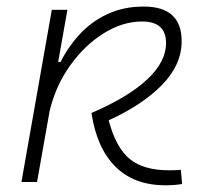

<svg xmlns="http://www.w3.org/2000/svg" viewBox="-20 -547 626 577"><path d="M476.6 9.8Q382.8 9.8 326.7 -46.4Q270.5 -102.5 254.9 -207.5Q365.2 -254.9 422.1 -308.1Q479 -361.3 479 -417.5Q479 -482.4 407.2 -482.4Q348.6 -482.4 291.7 -447Q234.9 -411.6 191.4 -351.1Q147.9 -290.5 129.4 -214.8L91.3 0H44.4L135.7 -517.6H182.6L154.8 -360.8H162.1Q184.6 -406.2 219.5 -444.1Q254.4 -481.9 302.7 -504.6Q351.1 -527.3 412.1 -527.3Q525.9 -527.3 525.9 -423.3Q525.9 -352.1 466.8 -291.7Q407.7 -231.4 306.6 -185.5Q328.6 -102.5 370.4 -68.8Q412.1 -35.2 488.3 -35.2Q501 -35.2 508.3 -35.6Q515.6 -36.1 523.4 -36.6L527.3 5.9Q516.1 7.8 504.2 8.8Q492.2 9.8 476.6 9.8Z"/></svg>

Font: Cascadia Mono NF ExtraLight
Style: Italic
Weight: 200
Italic angle: -10°
Monospace: yes
Designer: Aaron Bell
Foundry: Saja Typeworks
Version: Version 2404.023; ttfautohint (v1.8.4)